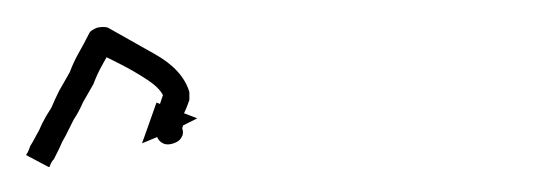

<svg xmlns="http://www.w3.org/2000/svg" viewBox="-34 -310 421 146"><path d="M-13 -194Q-12 -196 -11 -199Q-9 -202 -7 -206Q-4 -211 -2 -216Q1 -222 5 -228Q8 -235 11 -241Q15 -248 19 -255Q22 -263 26 -270Q30 -277 34 -285Q35 -287 40 -289Q45 -290 48 -289Q62 -281 83.5 -269Q105 -257 110 -240Q110 -240 110 -237Q110 -234 110 -234Q108 -228 106 -224Q106 -224 106 -224Q106 -224 106 -224Q106 -224 106 -224Q106 -224 106 -224Q105 -220 105 -216Q105 -216 105 -216.5Q105 -217 105 -217Q105 -217 105 -217Q105 -217 105 -217Q105 -214 105 -213Q105 -213 105 -213Q105 -213 105 -213Q105 -213 105 -213Q105 -213 105 -213Q105 -213 105 -213Q105 -213 105 -213Q105 -213 105 -213Q104 -213 104 -213Q104 -213 104 -213Q104 -213 104 -213Q107 -204 98 -201Q89 -198 86 -206Q86 -206 86 -206L74 -201L85 -232L116 -220L104 -214Q104 -214 104 -214Q108 -205 98 -202Q88 -198 85 -207Q85 -208 85 -208Q85 -208 85 -208Q85 -208 85 -209Q85 -209 85 -209Q85 -209 85 -209Q85 -210 85 -212Q85 -212 85 -212Q85 -212 85 -212Q85 -213 85 -213Q85 -213 85 -213Q85 -216 85 -219Q85 -219 85 -219Q85 -219 85 -219Q85 -220 85 -220Q85 -220 85 -220Q86 -224 87 -229Q87 -229 87 -229Q87 -229 87 -229Q87 -229 87 -229Q87 -229 87 -229Q89 -235 91 -241Q91 -241 91 -238Q91 -234 91 -235Q89 -242 78.5 -249Q68 -256 56 -262Q44 -268 38 -271Q35 -273 44 -276Q53 -278 52 -276Q48 -268 44 -261Q40 -254 37 -246Q33 -239 29 -232Q26 -225 22 -219Q19 -213 16 -207Q13 -202 11 -197Q9 -193 7 -189Q5 -187 4 -184Q4 -183 3 -183L-14 -192Q-14 -193 -13 -194Z"/></svg>

Font: FRB American Cursive Just Arrows Black
Style: Bold Italic
Weight: 900
Italic angle: -25°
Version: Version 2.0;Modular Font Editor K font №1